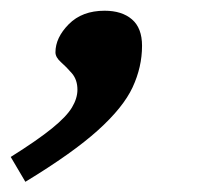

<svg xmlns="http://www.w3.org/2000/svg" viewBox="-98 -166 398 367"><path d="M-77.5 134Q-26.5 102 1.2 79.5Q29 57 39.5 39.5Q50 22 50 5.5Q50 -13.5 39.5 -25.8Q29 -38 18.5 -47.2Q8 -56.5 8 -66Q8 -94 33.5 -119.8Q59 -145.5 102 -145.5Q135 -145.5 154.2 -129Q173.5 -112.5 173.5 -78.5Q173.5 -38 155.5 0.8Q137.5 39.5 89.2 83Q41 126.5 -49.5 181.5Z"/></svg>

Font: Newsreader Caption Medium
Style: Italic
Weight: 500
Italic angle: -17°
Designer: Hugues Gentile
Foundry: Production Type
Version: Version 1.001